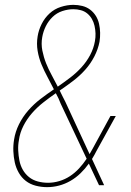

<svg xmlns="http://www.w3.org/2000/svg" viewBox="-20 -763 540 791"><path d="M174 8Q150 8 127 2Q104 -4 86.5 -17.5Q69 -31 57.5 -51Q46 -71 41 -93.5Q36 -116 35 -140Q34 -164 38 -188Q43 -220 58 -250.5Q73 -281 96 -307.5Q119 -334 146.5 -355Q174 -376 202 -395Q189 -421 175.5 -446Q162 -471 151 -497.5Q140 -524 135 -553.5Q130 -583 135 -613Q139 -639 151.5 -664Q164 -689 184 -707.5Q204 -726 230.5 -734.5Q257 -743 282 -743Q301 -743 319 -738.5Q337 -734 351 -723.5Q365 -713 374.5 -698Q384 -683 388 -665Q392 -647 392.5 -628.5Q393 -610 390 -591Q384 -560 368.5 -530Q353 -500 330.5 -475Q308 -450 281 -429.5Q254 -409 226 -390Q232 -378 237.5 -366.5Q243 -355 249 -344L349 -128Q352 -134 355.5 -139.5Q359 -145 362 -151L435 -285H457L378 -142Q374 -134 369 -125Q364 -116 359 -108L409 0H388L346 -89Q331 -68 312 -49.5Q293 -31 270.5 -18Q248 -5 223.5 1.5Q199 8 174 8ZM218 -406Q244 -424 269 -443Q294 -462 315.5 -485.5Q337 -509 351.5 -536.5Q366 -564 371 -593Q374 -609 373.5 -625Q373 -641 369.5 -656.5Q366 -672 358.5 -685Q351 -698 339.5 -707.5Q328 -717 313 -721Q298 -725 282 -725Q260 -725 237 -717.5Q214 -710 196.5 -693Q179 -676 168.5 -654.5Q158 -633 154 -610Q149 -582 154.5 -554.5Q160 -527 170 -502Q180 -477 193 -453.5Q206 -430 218 -406ZM178 -10Q201 -10 224.5 -17Q248 -24 268.5 -37.5Q289 -51 306 -69.5Q323 -88 337 -109L230 -336Q226 -347 221 -357.5Q216 -368 210 -379Q184 -361 158.5 -341Q133 -321 112 -297Q91 -273 76.5 -244.5Q62 -216 58 -186Q54 -165 55 -143.5Q56 -122 60 -101.5Q64 -81 74 -63.5Q84 -46 99.5 -33.5Q115 -21 135.5 -15.5Q156 -10 178 -10Z"/></svg>

Font: Iosevka Thin Oblique
Style: Regular
Weight: 100
Italic angle: -9°
Monospace: yes
Designer: Belleve Invis
Foundry: Belleve Invis
Version: Version 32.5.0; ttfautohint (v1.8.4)